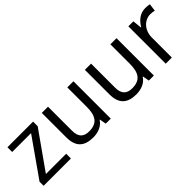

<svg xmlns="http://www.w3.org/2000/svg" viewBox="85 -1242 1948 1948"><g transform="rotate(-45 1059.5 -268.0)"><path d="M431 0V-68H140L424 -470V-536H56V-468H327L39 -58V0Z M1003 -536H915V-257C915 -132 876 -63 757 -63C676 -63 638 -105 638 -191V-536H549V-185C549 -49 615 10 744 10C813 10 879 -15 914 -71H918L931 0H1003Z M1621 -536H1533V-257C1533 -132 1494 -63 1375 -63C1294 -63 1256 -105 1256 -191V-536H1167V-185C1167 -49 1233 10 1362 10C1431 10 1497 -15 1532 -71H1536L1549 0H1621Z M2041 -546C1966 -546 1911 -497 1877 -438H1873L1863 -536H1791V0H1879V-286C1879 -394 1952 -466 2035 -466C2053 -466 2076 -463 2093 -459L2104 -540C2086 -544 2061 -546 2041 -546Z"/></g></svg>

Font: Noto Sans Psalter Pahlavi
Style: Regular
Weight: 400
Designer: Monotype Design Team
Foundry: Monotype Imaging Inc.
Version: Version 2.002